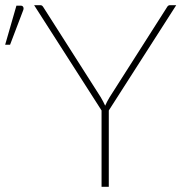

<svg xmlns="http://www.w3.org/2000/svg" viewBox="-117 -723 717 743"><path d="M0 0ZM304 -295.5V0H276V-295.5L15 -703H38.5Q43 -703 45.5 -701.2Q48 -699.5 50.5 -695.5L273 -346.5Q278 -338 282.2 -330Q286.5 -322 290 -314Q293.5 -322.5 297.8 -330.2Q302 -338 307 -346.5L529.5 -695.5Q533.5 -703 541 -703H565ZM-97 -550 -53.5 -701H-36Q-30 -701 -27.2 -696Q-24.5 -691 -27 -684L-78 -550Z"/></svg>

Font: Lato Thin
Style: Regular
Weight: 200
Designer: Lukasz Dziedzic
Foundry: tyPoland Lukasz Dziedzic
Version: Version 2.007; 2014-02-27